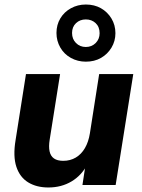

<svg xmlns="http://www.w3.org/2000/svg" viewBox="-20 -819 630 850"><path d="M194 11Q142 11 105 -11.5Q68 -34 52.5 -80.5Q37 -127 49 -199L95 -491H246L200 -201Q195 -170 199.5 -149Q204 -128 219 -117.5Q234 -107 260 -107Q291 -107 315.5 -121.5Q340 -136 356 -163.5Q372 -191 378 -229L419 -491H570L492 0H345L359 -92H367Q342 -43 297 -16Q252 11 194 11ZM360 -546Q324 -546 294 -562.5Q264 -579 247 -608.5Q230 -638 230 -673Q230 -709 247 -737.5Q264 -766 294 -782.5Q324 -799 360 -799Q398 -799 427 -782.5Q456 -766 473.5 -737Q491 -708 491 -672Q491 -637 473.5 -608Q456 -579 427 -562.5Q398 -546 360 -546ZM360 -611Q386 -611 403.5 -628.5Q421 -646 421 -672Q421 -700 403.5 -716.5Q386 -733 360 -733Q334 -733 316.5 -716.5Q299 -700 299 -673Q299 -646 316.5 -628.5Q334 -611 360 -611Z"/></svg>

Font: Nunito Sans 12pt ExtraBold
Style: Italic
Weight: 800
Italic angle: -9°
Designer: Vernon Adams
Foundry: Vernon Adams
Version: Version 3.101;gftools[0.9.27]